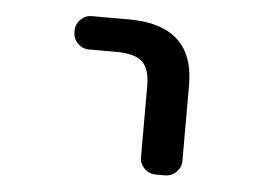

<svg xmlns="http://www.w3.org/2000/svg" viewBox="-35 -590 570 415"><g transform="rotate(5 250.0 -382.5)"><path d="M148.4 -474.6Q134.8 -474.6 124.5 -484.9Q114.3 -495.1 114.3 -509.8V-511.7Q114.3 -526.4 124.5 -536.6Q134.8 -546.9 148.4 -546.9H228.5Q371.1 -546.9 371.1 -417V-252Q371.1 -238.3 360.8 -228Q350.6 -217.8 335.9 -217.8H316.4Q301.8 -217.8 291.5 -228Q281.2 -238.3 281.2 -252V-407.2Q281.2 -444.3 264.6 -459.5Q248 -474.6 207 -474.6Z"/></g></svg>

Font: Rounded-L Mgen+ 2m regular
Style: Regular
Weight: 400
Designer: [Source Han Sans]
Ryoko NISHIZUKA  (kana & ideographs); Paul D. Hunt (Latin, Greek & Cyrillic); Wenlong ZHANG  (bopomofo
Version: Version 1.059.20150602